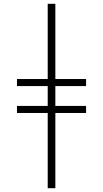

<svg xmlns="http://www.w3.org/2000/svg" viewBox="-20 -843 540 1006"><path d="M230 143V-251H69V-288H230V-392H69V-429H230V-823H270V-429H431V-392H270V-288H431V-251H270V143Z"/></svg>

Font: Iosevka SS04 Extralight
Style: Regular
Weight: 200
Monospace: yes
Designer: Belleve Invis
Foundry: Belleve Invis
Version: Version 19.0.0; ttfautohint (v1.8.4)